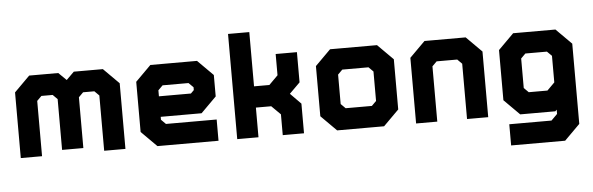

<svg xmlns="http://www.w3.org/2000/svg" viewBox="-54 -887 3933 1273"><g transform="rotate(-5 1913.0 -250.0)"><path d="M55 0V-437L158 -540H351.5L403.5 -489L455 -540H648.5L751.5 -437V0H610V-368L579.5 -398.5H504.5L474 -368V-30H332.5V-368L302 -398.5H227L196.5 -368V0ZM124.5 -71H124V-401L193 -470H331.5L403.5 -398V-101H403V-398L475.5 -470H614L683 -401V-71H682.5V-401L614 -470H475.5L403.5 -398L331.5 -470H193L124.5 -401Z M1275 -540 1378 -437V-294.5L1275 -191.5H1003V-172L1033.5 -141.5H1371V0H964.5L861.5 -103V-437L964.5 -540ZM1238.5 -471 1302.5 -408V-315L1249.5 -262H931V-403L1000 -471ZM1238.5 -471H1000L931 -403V-137L996 -73H1308.5H996L931 -137V-262H1249.5L1302.5 -315V-408ZM1206 -398.5H1033.5L1003 -368V-328H1216L1237 -349V-368Z M1495.5 0V-700H1637V-339H1739L1798.5 -398.5V-540H1940V-339L1869.5 -269L1940 -197.5V0H1798.5V-138.5L1739 -197.5H1637V0ZM1567 -71H1566.5V-269.5H1774.5L1868 -172V-71H1867.5V-172L1774.5 -269.5L1868 -363V-470H1868.5V-363L1774.5 -269.5H1566.5V-629.5H1567Z M2160.5 0 2057.5 -103V-437L2160.5 -540H2473L2576 -437V-103L2473 0ZM2200.5 -71H2439L2504.5 -141V-403L2439 -470H2196.5L2130 -403V-141ZM2200.5 -71 2130 -141V-403L2196.5 -470H2439L2504.5 -403V-141L2439 -71ZM2229.5 -141.5H2404L2434.5 -172V-368L2404 -398.5H2229.5L2199 -368V-172Z M2686 0V-437L2789 -540H3063L3166 -437V0H3025V-368L2994.5 -398.5H2857.5L2827 -368V0ZM2757.5 -71H2757V-396L2831 -470H3024.5L3097.5 -397V-71H3097V-397L3024.5 -470H2831L2757.5 -396Z M3301 200V59H3582L3622.5 18.5V-10L3612.5 0H3379L3276 -103V-437L3379 -540H3660.5L3763.5 -437V97L3660.5 200ZM3364 130H3618.5L3695.5 47V-399L3626.5 -470H3413L3345 -402V-148L3421.5 -71H3594.5L3695.5 -167V47L3618.5 130H3364ZM3421.5 -71 3345 -148V-402L3413 -470H3626.5L3695.5 -399V-167L3594.5 -71ZM3448 -141.5H3572.5L3622.5 -191.5V-368.5L3591.5 -399H3448L3417.5 -368.5V-172Z"/></g></svg>

Font: Tourney Black
Style: Regular
Weight: 900
Version: Version 1.015